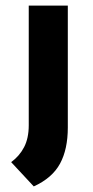

<svg xmlns="http://www.w3.org/2000/svg" viewBox="-20 -457 335 688"><path d="M101 211 20 124Q50 102 66.5 70Q83 38 83 -8V-437H223V0Q223 78 195 129.5Q167 181 101 211Z"/></svg>

Font: Reem Kufi Fun
Style: Regular
Weight: 400
Designer: Khaled Hosny
Version: Version 1.005